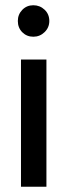

<svg xmlns="http://www.w3.org/2000/svg" viewBox="-20 -712 257 732"><path d="M157 0V-485H60V0ZM107 -572Q132 -572 150 -589.5Q168 -607 168 -632Q168 -658 150 -675Q132 -692 107 -692Q82 -692 65 -674.5Q48 -657 48 -632Q48 -606 65 -589Q82 -572 107 -572Z"/></svg>

Font: Catamaran Thin Medium
Style: Regular
Weight: 500
Version: Version 2.000